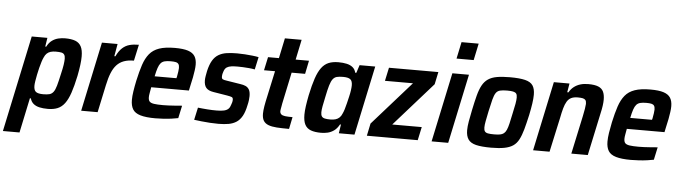

<svg xmlns="http://www.w3.org/2000/svg" viewBox="-84 -976 4990 1406"><g transform="rotate(5 2410.5 -272.5)"><path d="M-31 198 119 -510H234L224 -445H231Q247 -476 269 -491.5Q291 -507 315.5 -512.5Q340 -518 364 -518Q410 -518 439 -507Q468 -496 482 -469.5Q496 -443 496 -396Q496 -369 491.5 -333.5Q487 -298 478 -252Q462 -176 445 -126Q428 -76 406 -46.5Q384 -17 354 -4.5Q324 8 282 8Q247 8 220.5 2Q194 -4 176.5 -18.5Q159 -33 152 -58H145L91 198ZM239 -96Q267 -96 284.5 -100.5Q302 -105 314 -120.5Q326 -136 335 -168Q344 -200 356 -255Q366 -297 370 -324Q374 -351 374 -368Q374 -388 367 -398.5Q360 -409 345 -412Q330 -415 305 -415Q283 -415 266.5 -410Q250 -405 238.5 -394Q227 -383 219 -364Q213 -352 206.5 -331.5Q200 -311 193.5 -285.5Q187 -260 182 -234.5Q177 -209 173.5 -187.5Q170 -166 170 -152Q170 -120 185.5 -108Q201 -96 239 -96Z M527 0 635 -510H750L734 -419H742Q761 -459 784.5 -480.5Q808 -502 837.5 -510Q867 -518 906 -518L880 -399Q837 -399 806 -387.5Q775 -376 753.5 -352.5Q732 -329 717 -292Q702 -255 691 -202L648 0Z M1072 8Q1003 8 962.5 -4Q922 -16 906 -42.5Q890 -69 890 -111Q890 -139 895.5 -175Q901 -211 910 -254Q925 -323 941.5 -372.5Q958 -422 984.5 -454.5Q1011 -487 1055.5 -502.5Q1100 -518 1171 -518Q1233 -518 1268 -506.5Q1303 -495 1318 -471Q1333 -447 1333 -409Q1333 -390 1329.5 -365.5Q1326 -341 1321 -314Q1316 -287 1308 -254L1300 -216H1023Q1019 -192 1015.5 -173.5Q1012 -155 1012 -142Q1012 -120 1021.5 -110Q1031 -100 1054.5 -96.5Q1078 -93 1120 -93Q1137 -93 1161 -94Q1185 -95 1210.5 -97Q1236 -99 1260 -101L1240 -8Q1221 -4 1192.5 0Q1164 4 1132.5 6Q1101 8 1072 8ZM1041 -298H1201L1204 -309Q1208 -331 1210.5 -347Q1213 -363 1213 -374Q1213 -393 1206.5 -402.5Q1200 -412 1186 -415Q1172 -418 1149 -418Q1122 -418 1104.5 -413.5Q1087 -409 1076 -396.5Q1065 -384 1057 -360.5Q1049 -337 1041 -298Z M1536 8Q1507 8 1474 6Q1441 4 1410.5 0.5Q1380 -3 1357 -6L1377 -97Q1393 -95 1411 -93.5Q1429 -92 1446.5 -90.5Q1464 -89 1481.5 -88.5Q1499 -88 1515 -88Q1549 -88 1569.5 -93Q1590 -98 1601 -109Q1612 -120 1617 -138Q1621 -148 1623.5 -157.5Q1626 -167 1626 -177Q1626 -192 1616 -196Q1606 -200 1583 -204L1479 -221Q1442 -227 1426 -246Q1410 -265 1410 -301Q1410 -314 1413 -332.5Q1416 -351 1420 -370Q1431 -418 1448.5 -447.5Q1466 -477 1492 -492.5Q1518 -508 1552 -513Q1586 -518 1628 -518Q1656 -518 1685.5 -516Q1715 -514 1742 -511Q1769 -508 1787 -504L1767 -412Q1747 -416 1724 -418Q1701 -420 1680 -421Q1659 -422 1640 -422Q1615 -422 1595 -419.5Q1575 -417 1561.5 -408.5Q1548 -400 1541 -381Q1538 -373 1535 -362Q1532 -351 1532 -338Q1532 -324 1540.5 -319.5Q1549 -315 1571 -312L1671 -296Q1694 -293 1710.5 -285.5Q1727 -278 1736.5 -261.5Q1746 -245 1746 -214Q1746 -202 1744 -184.5Q1742 -167 1737 -147Q1727 -97 1710 -66.5Q1693 -36 1668.5 -20Q1644 -4 1611.5 2Q1579 8 1536 8Z M2055 0Q2002 0 1964.5 -2.5Q1927 -5 1902.5 -14.5Q1878 -24 1866.5 -43Q1855 -62 1855 -95Q1855 -107 1856.5 -120.5Q1858 -134 1860.5 -150Q1863 -166 1867 -185L1916 -412H1835L1856 -510H1936L1967 -658H2090L2059 -510H2157L2137 -412H2038L1989 -180Q1988 -173 1986 -162Q1984 -151 1982 -140.5Q1980 -130 1980 -125Q1980 -110 1989 -101.5Q1998 -93 2018 -90.5Q2038 -88 2073 -88Z M2291 8Q2245 8 2215.5 -3Q2186 -14 2172 -40.5Q2158 -67 2158 -114Q2158 -141 2163 -176.5Q2168 -212 2177 -258Q2193 -334 2210 -384Q2227 -434 2249 -463.5Q2271 -493 2301 -505.5Q2331 -518 2373 -518Q2407 -518 2434 -512Q2461 -506 2478.5 -491.5Q2496 -477 2502 -452H2510L2529 -510H2644L2536 0H2421L2431 -65H2424Q2407 -34 2385 -18.5Q2363 -3 2339 2.5Q2315 8 2291 8ZM2350 -95Q2372 -95 2388.5 -100Q2405 -105 2417 -116.5Q2429 -128 2436 -146Q2442 -158 2448.5 -178.5Q2455 -199 2461 -224.5Q2467 -250 2473 -275Q2479 -300 2482 -322Q2485 -344 2485 -358Q2485 -390 2469.5 -402Q2454 -414 2416 -414Q2388 -414 2370.5 -409.5Q2353 -405 2341 -389.5Q2329 -374 2319.5 -342Q2310 -310 2299 -255Q2290 -214 2285 -186.5Q2280 -159 2280 -142Q2280 -122 2287 -112Q2294 -102 2309.5 -98.5Q2325 -95 2350 -95Z M2627 0 2646 -91 2930 -412H2724L2745 -510H3108L3089 -419L2805 -98H3022L3001 0Z M3232 -620 3258 -743H3384L3358 -620ZM3103 0 3211 -510H3333L3225 0Z M3541 8Q3470 8 3429.5 -2Q3389 -12 3372 -37Q3355 -62 3355 -104Q3355 -132 3361.5 -169.5Q3368 -207 3378 -255Q3391 -318 3403 -363.5Q3415 -409 3431.5 -439Q3448 -469 3473.5 -486.5Q3499 -504 3538 -511Q3577 -518 3634 -518Q3705 -518 3745.5 -508Q3786 -498 3802.5 -473.5Q3819 -449 3819 -405Q3819 -378 3813.5 -340.5Q3808 -303 3798 -255Q3784 -192 3771.5 -147Q3759 -102 3743 -71.5Q3727 -41 3702 -24Q3677 -7 3638 0.5Q3599 8 3541 8ZM3553 -91Q3580 -91 3597 -94Q3614 -97 3625.5 -106Q3637 -115 3645 -133Q3653 -151 3660 -181Q3667 -211 3676 -255Q3686 -299 3691 -327.5Q3696 -356 3696 -374Q3696 -394 3689 -403Q3682 -412 3666 -415.5Q3650 -419 3622 -419Q3589 -419 3569.5 -414Q3550 -409 3539 -392.5Q3528 -376 3519.5 -343.5Q3511 -311 3499 -255Q3490 -211 3484.5 -182.5Q3479 -154 3479 -135Q3479 -116 3486 -106.5Q3493 -97 3509.5 -94Q3526 -91 3553 -91Z M3849 0 3957 -510H4072L4061 -445H4070Q4084 -470 4104.5 -486Q4125 -502 4151 -510Q4177 -518 4209 -518Q4257 -518 4283.5 -507Q4310 -496 4321 -473Q4332 -450 4332 -414Q4332 -395 4328.5 -369.5Q4325 -344 4318 -314L4251 0H4130L4190 -280Q4197 -312 4200.5 -335Q4204 -358 4205 -372Q4205 -391 4198.5 -399.5Q4192 -408 4178.5 -411Q4165 -414 4142 -414Q4112 -414 4093 -404.5Q4074 -395 4062 -375Q4050 -355 4041.5 -324.5Q4033 -294 4025 -252L3970 0Z M4568 8Q4499 8 4458.5 -4Q4418 -16 4402 -42.5Q4386 -69 4386 -111Q4386 -139 4391.5 -175Q4397 -211 4406 -254Q4421 -323 4437.5 -372.5Q4454 -422 4480.5 -454.5Q4507 -487 4551.5 -502.5Q4596 -518 4667 -518Q4729 -518 4764 -506.5Q4799 -495 4814 -471Q4829 -447 4829 -409Q4829 -390 4825.5 -365.5Q4822 -341 4817 -314Q4812 -287 4804 -254L4796 -216H4519Q4515 -192 4511.5 -173.5Q4508 -155 4508 -142Q4508 -120 4517.5 -110Q4527 -100 4550.5 -96.5Q4574 -93 4616 -93Q4633 -93 4657 -94Q4681 -95 4706.5 -97Q4732 -99 4756 -101L4736 -8Q4717 -4 4688.5 0Q4660 4 4628.5 6Q4597 8 4568 8ZM4537 -298H4697L4700 -309Q4704 -331 4706.5 -347Q4709 -363 4709 -374Q4709 -393 4702.5 -402.5Q4696 -412 4682 -415Q4668 -418 4645 -418Q4618 -418 4600.5 -413.5Q4583 -409 4572 -396.5Q4561 -384 4553 -360.5Q4545 -337 4537 -298Z"/></g></svg>

Font: Saira SemiCondensed SemiBold
Style: Italic
Weight: 600
Width: 4
Italic angle: -12°
Designer: Hector Gatti with collaboration of the Omnibus-Type team
Foundry: Omnibus-Type
Version: Version 1.101